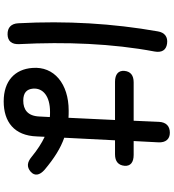

<svg xmlns="http://www.w3.org/2000/svg" viewBox="30 -911 940 1040"><g transform="rotate(90 500.0 -391.0)"><path d="M167 38C203 37 221 15 219 -25C206 -276 216 -531 259 -758C266 -797 252 -821 216 -826C180 -831 156 -813 150 -776C107 -532 92 -280 106 -20C108 19 130 39 167 38ZM348 -96C355 -2 418 59 529 59C639 59 715 3 719 -121L721 -163C755 -147 791 -124 830 -92C859 -68 884 -65 910 -87C934 -108 931 -135 899 -163C837 -215 783 -249 726 -269L740 -544H816C854 -544 875 -562 878 -595C881 -628 859 -645 819 -645H744L751 -779C753 -818 734 -841 699 -841C663 -841 642 -821 640 -782L634 -645H426C388 -645 367 -628 364 -595C361 -562 383 -544 423 -544H630L618 -292C605 -293 592 -293 579 -293C434 -293 338 -214 348 -96ZM460 -100C456 -154 501 -192 586 -192C595 -192 604 -192 614 -191L611 -133C608 -71 574 -47 525 -47C482 -47 463 -66 460 -100Z"/></g></svg>

Font: 寒蝉团圆体 Round
Style: Regular
Weight: 500
Designer: 寒蝉字型
Version: Version 2.700;Glyphs 3.1.1 (3135)